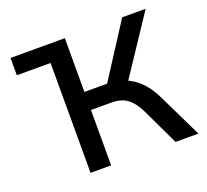

<svg xmlns="http://www.w3.org/2000/svg" viewBox="-121 -853 1079 1000"><g transform="rotate(-20 418.5 -352.5)"><path d="M31 -609V-705H332V-609ZM218 0V-705H332V-407H468L443 -384L650 -705H780L554 -365L504 -402Q546 -396 581.5 -376.5Q617 -357 645.5 -324.5Q674 -292 695 -249L816 0H689L592 -204Q567 -256 533.5 -281.5Q500 -307 445 -307H332V0Z"/></g></svg>

Font: Nunito Sans 6pt SemiBold
Style: Regular
Weight: 600
Version: Version 3.101;gftools[0.9.27]